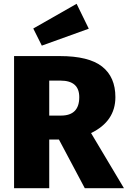

<svg xmlns="http://www.w3.org/2000/svg" viewBox="-20 -990 672 1010"><path d="M632 0H426L290 -256H239V0H54V-695H295Q447 -695 517 -640Q587 -585 587 -479Q587 -352 459 -290ZM301 -382Q397 -382 397 -479Q397 -566 298 -566H239V-382ZM200 -750 155 -840 383 -970 447 -839Z"/></svg>

Font: Trujillo ExtraBold
Style: Regular
Weight: 800
Designer: Fira Sans original fonts by bBox Type GmbH, Carrois Corporate GbR, & Edenspiekermann AG / Changes by Cristiano Sobral
Foundry: Fira Sans original fonts by bBox Type GmbH, Carrois Corporate GbR, & Edenspiekermann AG / Changes by Cristiano Sobral
Version: Version 4.301;July 28, 2020;FontCreator 13.0.0.2655 64-bit